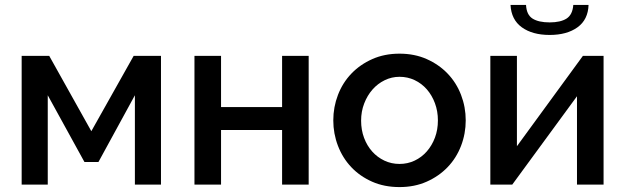

<svg xmlns="http://www.w3.org/2000/svg" viewBox="-20 -750 2540 780"><path d="M351 -217 523 -523H634V0H528V-363L380 -92H323L174 -363V0H68V-523H180Z M878 -315H1126V-523H1234V0H1126V-222H878V0H770V-523H878Z M1603 10Q1541 10 1491.5 -12Q1442 -34 1407 -71Q1372 -108 1353 -157.5Q1334 -207 1334 -261Q1334 -315 1353 -364.5Q1372 -414 1407.5 -451Q1443 -488 1492.5 -510Q1542 -532 1603 -532Q1664 -532 1713.5 -510Q1763 -488 1798.5 -451Q1834 -414 1853 -364.5Q1872 -315 1872 -261Q1872 -207 1853 -157.5Q1834 -108 1798.5 -71Q1763 -34 1713.5 -12Q1664 10 1603 10ZM1447 -260Q1447 -222 1459 -190Q1471 -158 1492 -134.5Q1513 -111 1541.5 -97.5Q1570 -84 1603 -84Q1636 -84 1664.5 -97.5Q1693 -111 1714 -135Q1735 -159 1747 -191Q1759 -223 1759 -261Q1759 -298 1747 -330.5Q1735 -363 1714 -387Q1693 -411 1664.5 -424.5Q1636 -438 1603 -438Q1571 -438 1542.5 -424Q1514 -410 1493 -386Q1472 -362 1459.5 -329.5Q1447 -297 1447 -260Z M2371 -730Q2369 -670 2326 -639Q2283 -608 2213 -608Q2143 -608 2100 -639Q2057 -670 2054 -730H2117Q2119 -690 2143.5 -674.5Q2168 -659 2213 -659Q2257 -659 2281.5 -674.5Q2306 -690 2309 -730ZM2080 -156 2348 -523H2432V0H2324V-359L2061 0H1972V-523H2080Z"/></svg>

Font: IngvarSans
Style: Regular
Weight: 600
Version: Version 3.000